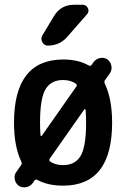

<svg xmlns="http://www.w3.org/2000/svg" viewBox="-20 -785 540 822"><path d="M296.9 -764.6H333Q349.6 -764.6 356.4 -750Q363.3 -735.4 351.6 -722.7L267.6 -627Q235.4 -589.8 184.6 -589.8Q168.9 -589.8 161.1 -604.5Q153.3 -619.1 161.1 -632.8L210.9 -715.8Q240.2 -764.6 296.9 -764.6ZM250 -442.4Q198.2 -442.4 174.8 -402.8Q151.4 -363.3 151.4 -259.8Q151.4 -237.3 153.3 -206.1Q153.3 -204.1 155.8 -203.1Q158.2 -202.1 159.2 -204.1L306.6 -414.1Q311.5 -420.9 305.7 -425.8Q284.2 -442.4 250 -442.4ZM346.7 -314.5Q346.7 -316.4 344.2 -317.4Q341.8 -318.4 340.8 -316.4L193.4 -106.4Q188.5 -99.6 194.3 -93.8Q216.8 -78.1 250 -78.1Q301.8 -78.1 325.2 -117.7Q348.6 -157.2 348.6 -259.8Q348.6 -282.2 346.7 -314.5ZM70.3 -78.1Q75.2 -84 71.3 -92.8Q40 -158.2 40 -259.8Q40 -529.3 250 -530.3Q315.4 -530.3 359.4 -504.9Q367.2 -501 372.1 -506.8L380.9 -519.5Q391.6 -533.2 408.7 -536.6Q425.8 -540 440.4 -530.3Q454.1 -519.5 457 -502.4Q460 -485.4 450.2 -470.7L429.7 -442.4Q424.8 -436.5 428.7 -426.8Q460 -361.3 460 -259.8Q460 9.8 250 9.8Q184.6 9.8 140.6 -14.6Q132.8 -18.6 127.9 -12.7L119.1 0Q108.4 13.7 91.3 16.6Q74.2 19.5 59.6 9.8Q45.9 -1 43 -18.1Q40 -35.2 49.8 -48.8Z"/></svg>

Font: Rounded Mgen+ 1m medium
Style: Regular
Weight: 500
Designer: [Source Han Sans]
Ryoko NISHIZUKA  (kana & ideographs); Paul D. Hunt (Latin, Greek & Cyrillic); Wenlong ZHANG  (bopomofo
Version: Version 1.059.20150602